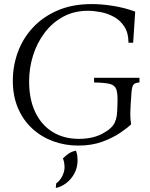

<svg xmlns="http://www.w3.org/2000/svg" viewBox="-20 -700 738 943"><path d="M364 15Q300 15 242 -6Q184 -27 139 -68Q94 -109 68.5 -168.5Q43 -228 43 -304Q43 -376 67.5 -443.5Q92 -511 141 -564Q190 -617 262.5 -648.5Q335 -680 431 -680Q480 -680 536 -671Q592 -662 644 -643L634 -490H611Q611 -538 591 -569Q571 -600 540 -617Q509 -634 475 -640.5Q441 -647 412 -647Q344 -647 290.5 -618Q237 -589 199.5 -539.5Q162 -490 142.5 -428Q123 -366 123 -300Q123 -212 153.5 -148.5Q184 -85 239 -51.5Q294 -18 367 -18Q435 -18 483 -43.5Q531 -69 544 -99Q551 -114 553.5 -132Q556 -150 557 -190Q559 -239 551.5 -260.5Q544 -282 519 -288Q494 -294 442 -295V-318H665V-295Q643 -294 635.5 -284Q628 -274 626 -248L622 -190Q620 -158 620 -136.5Q620 -115 624 -89Q606 -72 570 -47.5Q534 -23 482.5 -4Q431 15 364 15ZM254 223 256 201Q276 186 286.5 163.5Q297 141 297 123Q297 97 289 78Q304 63 318.5 53.5Q333 44 353 40Q358 53 359.5 64.5Q361 76 361 87Q361 124 344.5 153.5Q328 183 303 201Q278 219 254 223Z"/></svg>

Font: Bona Nova SC
Style: Italic
Weight: 400
Italic angle: -4°
Designer: Mateusz Machalski
Foundry: Capitalics
Version: Version 4.001; ttfautohint (v1.8.4.7-5d5b)